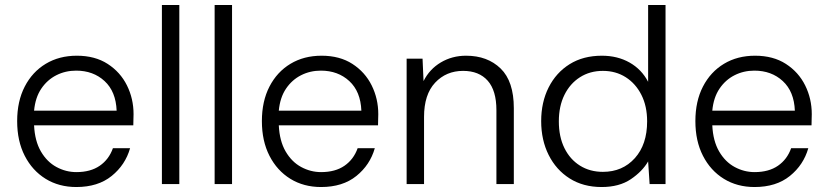

<svg xmlns="http://www.w3.org/2000/svg" viewBox="-20 -740 3327 772"><path d="M287 12Q217 12 163.5 -21Q110 -54 79.5 -113.5Q49 -173 49 -253Q49 -333 79.5 -392Q110 -451 164 -483.5Q218 -516 289 -516Q362 -516 413 -483Q464 -450 490.5 -396.5Q517 -343 517 -281Q517 -271 516.5 -260.5Q516 -250 516 -236H117Q120 -173 144.5 -131Q169 -89 207 -68.5Q245 -48 287 -48Q344 -48 381 -73.5Q418 -99 434 -144H503Q484 -77 429 -32.5Q374 12 287 12ZM286 -456Q243 -456 206.5 -437.5Q170 -419 146 -383.5Q122 -348 117 -295H449Q446 -372 400.5 -414Q355 -456 286 -456Z M631 0V-720H701V0Z M843 0V-720H913V0Z M1271 12Q1201 12 1147.5 -21Q1094 -54 1063.5 -113.5Q1033 -173 1033 -253Q1033 -333 1063.5 -392Q1094 -451 1148 -483.5Q1202 -516 1273 -516Q1346 -516 1397 -483Q1448 -450 1474.5 -396.5Q1501 -343 1501 -281Q1501 -271 1500.5 -260.5Q1500 -250 1500 -236H1101Q1104 -173 1128.5 -131Q1153 -89 1191 -68.5Q1229 -48 1271 -48Q1328 -48 1365 -73.5Q1402 -99 1418 -144H1487Q1468 -77 1413 -32.5Q1358 12 1271 12ZM1270 -456Q1227 -456 1190.5 -437.5Q1154 -419 1130 -383.5Q1106 -348 1101 -295H1433Q1430 -372 1384.5 -414Q1339 -456 1270 -456Z M1615 0V-504H1679L1683 -414Q1707 -462 1752.5 -489Q1798 -516 1854 -516Q1940 -516 1993 -464.5Q2046 -413 2046 -305V0H1976V-297Q1976 -376 1941 -415.5Q1906 -455 1842 -455Q1774 -455 1729.5 -407.5Q1685 -360 1685 -270V0Z M2399 12Q2325 12 2270.5 -22.5Q2216 -57 2186 -117Q2156 -177 2156 -253Q2156 -329 2186 -388.5Q2216 -448 2270.5 -482Q2325 -516 2400 -516Q2463 -516 2511.5 -488.5Q2560 -461 2586 -411V-720H2656V0H2592L2586 -91Q2563 -51 2516.5 -19.5Q2470 12 2399 12ZM2404 -49Q2483 -49 2532.5 -104Q2582 -159 2582 -252Q2582 -313 2559 -358.5Q2536 -404 2496 -429.5Q2456 -455 2404 -455Q2352 -455 2312 -429.5Q2272 -404 2249.5 -358.5Q2227 -313 2227 -252Q2227 -190 2249.5 -144.5Q2272 -99 2312 -74Q2352 -49 2404 -49Z M3014 12Q2944 12 2890.5 -21Q2837 -54 2806.5 -113.5Q2776 -173 2776 -253Q2776 -333 2806.5 -392Q2837 -451 2891 -483.5Q2945 -516 3016 -516Q3089 -516 3140 -483Q3191 -450 3217.5 -396.5Q3244 -343 3244 -281Q3244 -271 3243.5 -260.5Q3243 -250 3243 -236H2844Q2847 -173 2871.5 -131Q2896 -89 2934 -68.5Q2972 -48 3014 -48Q3071 -48 3108 -73.5Q3145 -99 3161 -144H3230Q3211 -77 3156 -32.5Q3101 12 3014 12ZM3013 -456Q2970 -456 2933.5 -437.5Q2897 -419 2873 -383.5Q2849 -348 2844 -295H3176Q3173 -372 3127.5 -414Q3082 -456 3013 -456Z"/></svg>

Font: DM Sans Light
Style: Regular
Weight: 300
Designer: Colophon Foundry, Jonny Pinhorn
Foundry: Colophon Foundry
Version: Version 4.004; ttfautohint (v1.8.4.7-5d5b)